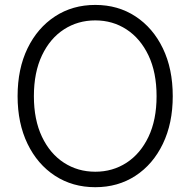

<svg xmlns="http://www.w3.org/2000/svg" viewBox="-20 -758 781 788"><path d="M371.1 10.3Q277.8 10.3 205.8 -36.6Q133.8 -83.5 93 -167.7Q52.2 -252 52.2 -363.3Q52.2 -475.6 93 -559.6Q133.8 -643.6 205.8 -690.7Q277.8 -737.8 371.1 -737.8Q464.4 -737.8 536.1 -690.7Q607.9 -643.6 648.4 -559.6Q689 -475.6 689 -363.3Q689 -252 648.4 -167.7Q607.9 -83.5 536.1 -36.6Q464.4 10.3 371.1 10.3ZM371.1 -53.2Q442.4 -53.2 499.3 -90.1Q556.2 -127 589.4 -196.5Q622.6 -266.1 622.6 -363.3Q622.6 -460.9 589.4 -530.5Q556.2 -600.1 499.3 -637.2Q442.4 -674.3 371.1 -674.3Q299.8 -674.3 242.7 -637.5Q185.5 -600.6 152.3 -530.8Q119.1 -460.9 119.1 -363.3Q119.1 -266.6 152.1 -197Q185.1 -127.4 242.2 -90.3Q299.3 -53.2 371.1 -53.2Z"/></svg>

Font: Inter 24pt Light
Style: Regular
Weight: 300
Designer: Rasmus Andersson
Foundry: rsms
Version: Version 4.001;git-66647c0bb